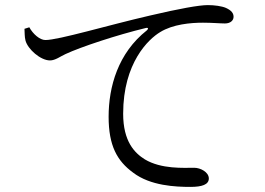

<svg xmlns="http://www.w3.org/2000/svg" viewBox="-20 -731 1040 753"><path d="M95 -624C109 -598 136 -574 158 -574C210 -574 403 -632 568 -670C683 -697 761 -711 795 -711C821 -711 850 -707 866 -700C888 -690 896 -679 896 -665C896 -651 884 -639 862 -639C843 -639 813 -642 776 -642C728 -642 658 -636 608 -605C563 -578 463 -485 463 -285C463 -176 508 -131 548 -106C613 -67 701 -73 742 -73C766 -73 799 -56 799 -31C799 -7 772 2 727 2C669 2 570 -2 502 -54C439 -100 406 -160 406 -273C406 -391 443 -523 556 -612C563 -618 562 -624 551 -621C439 -594 297 -547 237 -519C217 -510 197 -494 176 -494C139 -494 89 -538 80 -572C76 -588 77 -603 76 -618Z"/></svg>

Font: Harano Aji Mincho
Style: Regular
Weight: 400
Foundry: Masamichi Hosoda
Version: HaranoAjiMincho-Regular version 20230610;ttx 4.39.4